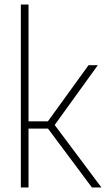

<svg xmlns="http://www.w3.org/2000/svg" viewBox="-20 -828 468 848"><path d="M72 0V-808H106V-292H191.5L371 -540H412L221.5 -276L428 0H386L192 -260H106V0Z"/></svg>

Font: Encode Sans Condensed Thin
Style: Regular
Weight: 100
Width: 3
Designer: Multiple Designers
Foundry: Impallari Type
Version: Version 3.000; ttfautohint (v1.8.3) -l 8 -r 50 -G 200 -x 14 